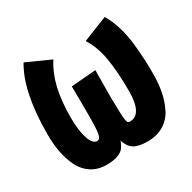

<svg xmlns="http://www.w3.org/2000/svg" viewBox="-122 -634 762 762"><g transform="rotate(-30 259.0 -253.0)"><path d="M194.8 -334 308.1 -343.3Q307.6 -319.3 307.4 -272.5Q307.1 -225.6 307.1 -210.4Q307.6 -206.5 307.6 -197.8Q308.1 -162.6 308.8 -144.5Q309.6 -126.5 311.5 -115Q313.5 -103.5 316.4 -100.6Q319.3 -97.7 325.2 -97.7Q382.3 -97.7 382.3 -205.1Q382.3 -293 371.8 -355.2Q361.3 -417.5 332.5 -462.4L445.8 -507.3Q464.4 -476.1 476.3 -436.3Q488.3 -396.5 492.7 -351.8Q497.1 -307.1 498.3 -279.8Q499.5 -252.4 499.5 -215.3Q499.5 -171.4 492.2 -134.3Q484.9 -97.2 468.5 -64.5Q452.1 -31.7 421.1 -12.9Q390.1 5.9 347.2 5.9Q305.7 5.9 284.9 -7.1Q264.2 -20 254.9 -50.8Q247.1 -30.8 238.3 -20Q229.5 -9.3 210.4 -2.2Q191.4 4.9 159.7 4.9Q120.1 4.9 91.1 -13.9Q62 -32.7 46.1 -65.4Q30.3 -98.1 23.2 -135.5Q16.1 -172.9 16.1 -216.8Q16.1 -411.6 76.7 -512.2L185.1 -463.4Q155.8 -417.5 142.6 -361.3Q129.4 -305.2 129.4 -228.5Q129.4 -167.5 141.8 -131.6Q154.3 -95.7 174.3 -95.7Q188 -95.7 191.9 -119.6Q195.8 -143.6 195.8 -192.9V-207Q195.8 -223.1 195.6 -264.4Q195.3 -305.7 194.8 -334Z"/></g></svg>

Font: Fantasque Sans Mono
Style: Bold
Weight: 700
Monospace: yes
Designer: Jany Belluz
Version: Version 1.8.0 ; ttfautohint (v1.8.2)